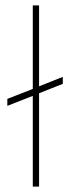

<svg xmlns="http://www.w3.org/2000/svg" viewBox="-20 -695 262 715"><path d="M125.5 -674.8V-373.5L213.9 -408.7V-382.8L125.5 -347.7V0H102.1V-337.9L7.3 -300.8V-326.7L102.1 -363.8V-674.8Z"/></svg>

Font: Yantramanav Thin
Style: Regular
Weight: 250
Version: Version 1.001;PS 1.0;hotconv 1.0.72;makeotf.lib2.5.5900; ttf